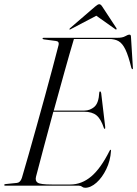

<svg xmlns="http://www.w3.org/2000/svg" viewBox="-25 -879 649 909"><path d="M347.5 0H0Q-5 0 -5 -3Q-5 -7 1 -7.5L55 -13Q71 -14.5 78.5 -36.5Q92 -82 110 -145.2Q128 -208.5 148 -280.2Q168 -352 187.8 -423.8Q207.5 -495.5 224.2 -558.5Q241 -621.5 252.5 -666.5Q256 -683 240 -685L183 -692.5Q176.5 -693.5 176.5 -697Q176.5 -700 181.5 -700H529.5Q555 -700 567.8 -707.5Q580.5 -715 588 -715Q594.5 -715 595 -706L604 -560Q605 -551.5 602.5 -551.5Q599 -551.5 597 -557.5Q583 -615 568.8 -644.5Q554.5 -674 536.2 -684.2Q518 -694.5 491.5 -694.5H325Q304.5 -626 279.5 -536.2Q254.5 -446.5 229.5 -355.5H374.5Q401.5 -355.5 422 -373.5Q442.5 -391.5 445 -441Q445.5 -446 449 -446Q452.5 -446 454 -438.5L473 -278.5Q473.5 -270 472 -269Q469 -268 467 -272.5Q453 -315.5 432 -332.8Q411 -350 373.5 -350H227.5Q203 -259 181 -177.2Q159 -95.5 145.5 -42.5Q140.5 -22.5 153.5 -14Q166.5 -5.5 220 -5.5H308Q361.5 -5.5 406.8 -43.5Q452 -81.5 494 -165.5Q496.5 -170 498.5 -170Q501 -170 500.5 -164.5Q497.5 -118 478.2 -78.2Q459 -38.5 431.8 -14.2Q404.5 10 378 10Q369.5 10 363.2 5Q357 0 347.5 0ZM526 -739.5Q523.5 -738 520 -741.5L431 -804.5L311 -741.5Q305.5 -738 304 -739.5Q302.5 -741.5 307 -746L425.5 -848Q438 -859 445 -859Q452 -859 459 -848L526 -746Q528.5 -741.5 526 -739.5Z"/></svg>

Font: Fraunces 144pt Light
Style: Italic
Weight: 300
Italic angle: -16°
Version: Version 1.000;[0bf87f6ff]